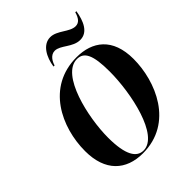

<svg xmlns="http://www.w3.org/2000/svg" viewBox="-258 -1076 1229 1229"><g transform="rotate(-45 356.0 -462.0)"><path d="M539 -786C608 -786 639 -857 651 -934H641C630 -894 612 -869 580 -869C526 -869 477 -935 415 -935C347 -935 308 -862 297 -787H307C314 -813 335 -853 374 -853C425 -853 471 -786 539 -786ZM309 11C585 11 694 -258 694 -459C694 -649 585 -725 443 -725C174 -725 57 -477 57 -261C57 -79 157 11 309 11ZM325 1C263 1 222 -60 222 -218C222 -400 293 -715 437 -715C501 -715 529 -660 529 -510C529 -313 462 1 325 1Z"/></g></svg>

Font: Noto Serif Display Condensed ExtraBold
Style: Italic
Weight: 800
Width: 3
Italic angle: -12°
Designer: Monotype Design Team
Foundry: Monotype Imaging Inc.
Version: Version 2.009